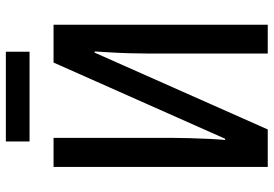

<svg xmlns="http://www.w3.org/2000/svg" viewBox="-156 -756 913 640"><g transform="rotate(-90 300.0 -436.5)"><path d="M63 0V-714H160V-322Q160 -294 159 -260Q158 -226 156.5 -194.5Q155 -163 153 -142H157L411 -714H537V0H441V-394Q441 -424 442 -460Q443 -496 445 -527.5Q447 -559 448 -577H444L188 0ZM148 -794V-873H447V-794Z"/></g></svg>

Font: Noto Sans Mono Medium
Style: Regular
Weight: 500
Designer: Monotype Design Team
Foundry: Monotype Imaging Inc.
Version: Version 2.014